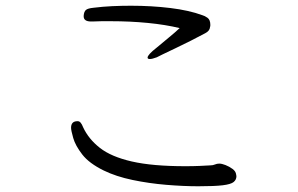

<svg xmlns="http://www.w3.org/2000/svg" viewBox="-20 -665 1040 670"><path d="M298 -590Q272 -590 272 -608V-610Q273 -624 279.5 -630Q286 -636 307 -638Q339 -642 371.5 -643.5Q404 -645 437 -645Q509 -645 574.5 -637Q640 -629 686 -612Q694 -610 704 -603Q714 -596 714 -578Q714 -573 713 -571Q712 -557 696 -549Q674 -537 646 -523Q618 -509 592 -496.5Q566 -484 548 -475.5Q530 -467 527 -465Q511 -459 503 -459Q495 -459 495 -464Q495 -474 527 -499Q547 -516 568.5 -533.5Q590 -551 607 -567Q557 -579 495.5 -585Q434 -591 366 -591Q350 -591 334.5 -591Q319 -591 303 -590ZM746 -94Q754 -94 767 -89Q780 -84 791.5 -75.5Q803 -67 804 -56Q804 -55 804.5 -53.5Q805 -52 805 -50Q805 -38 795.5 -30Q786 -22 757.5 -18.5Q729 -15 672 -15Q621 -15 560.5 -20Q500 -25 442.5 -37Q385 -49 342 -70Q291 -95 267 -126Q243 -157 235.5 -183.5Q228 -210 228 -219Q228 -241 248 -242H252Q262 -242 270 -221Q289 -180 328.5 -149Q368 -118 440 -101.5Q512 -85 627 -85Q654 -85 676.5 -86Q699 -87 715 -88Q723 -88 730 -91Q737 -94 744 -94Z"/></svg>

Font: QiushuiShotai Bright
Style: Regular
Weight: 400
Designer: Christian Thalmann (Catharsis Fonts)
Version: Version 1.250;